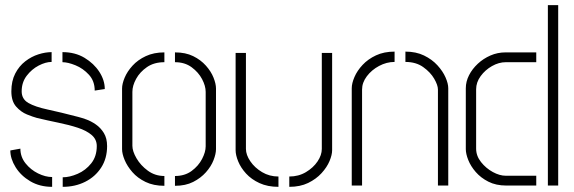

<svg xmlns="http://www.w3.org/2000/svg" viewBox="-20 -719 2223 744"><path d="M223 5V-32Q250 -32 281 -45.5Q312 -59 333.5 -86Q355 -113 355 -153Q355 -179 335 -196Q315 -213 281.5 -224Q248 -235 206.5 -243.5Q165 -252 123 -262Q108 -266 84.5 -275.5Q61 -285 42.5 -306Q24 -327 24 -365Q24 -405 39 -434Q54 -463 78 -481.5Q102 -500 129 -508.5Q156 -517 180 -517V-479Q157 -479 130 -465Q103 -451 83.5 -425.5Q64 -400 64 -365Q64 -335 90 -320Q116 -305 165 -294.5Q214 -284 283 -266Q295 -263 313.5 -256.5Q332 -250 351 -237Q370 -224 382.5 -203.5Q395 -183 395 -153Q395 -105 372 -69.5Q349 -34 310 -14.5Q271 5 223 5ZM182 5Q134 5 97.5 -16.5Q61 -38 40.5 -71Q20 -104 20 -136L59 -143Q59 -111 79 -86Q99 -61 127.5 -47Q156 -33 182 -33ZM347 -368Q347 -405 324.5 -429.5Q302 -454 272.5 -466Q243 -478 222 -478V-517Q271 -517 307.5 -495Q344 -473 365 -440.5Q386 -408 386 -374Z M617 1Q575 1 544 -14Q513 -29 493 -52Q473 -75 463 -99Q453 -123 453 -141V-376Q453 -394 463 -418Q473 -442 493.5 -464.5Q514 -487 545 -501.5Q576 -516 617 -516V-478Q577 -478 549.5 -459Q522 -440 507.5 -413.5Q493 -387 493 -363V-154Q493 -133 509 -105.5Q525 -78 553 -57.5Q581 -37 617 -37ZM658 1V-37Q696 -37 722.5 -56.5Q749 -76 763 -103Q777 -130 777 -152V-363Q777 -386 763 -412.5Q749 -439 722.5 -458.5Q696 -478 658 -478V-516Q699 -516 728.5 -501.5Q758 -487 778 -464.5Q798 -442 807.5 -418Q817 -394 817 -376V-141Q817 -123 807.5 -98.5Q798 -74 778 -51.5Q758 -29 728.5 -14Q699 1 658 1Z M1101 5V-35Q1137 -35 1165.5 -52Q1194 -69 1210.5 -93.5Q1227 -118 1227 -142V-514H1267V-137Q1267 -119 1257 -95Q1247 -71 1226 -48Q1205 -25 1174 -10Q1143 5 1101 5ZM1059 5Q1017 5 985.5 -9.5Q954 -24 933.5 -46.5Q913 -69 903 -93.5Q893 -118 893 -137V-514H933V-142Q933 -119 950 -94Q967 -69 995.5 -52Q1024 -35 1059 -35Z M1343 -377Q1343 -396 1353.5 -420.5Q1364 -445 1385 -467.5Q1406 -490 1437 -504.5Q1468 -519 1509 -519V-479Q1478 -479 1449 -463.5Q1420 -448 1401.5 -423.5Q1383 -399 1383 -372V0H1343ZM1677 -372Q1677 -389 1662.5 -414Q1648 -439 1620 -459Q1592 -479 1551 -479V-519Q1592 -519 1623 -504Q1654 -489 1675 -466Q1696 -443 1706.5 -419Q1717 -395 1717 -377V0H1677Z M1942 0Q1902 0 1872.5 -15Q1843 -30 1823.5 -52.5Q1804 -75 1794.5 -99Q1785 -123 1785 -141V-377Q1785 -403 1797.5 -427.5Q1810 -452 1831.5 -472Q1853 -492 1880.5 -504Q1908 -516 1939 -516H2058V-478H1940Q1913 -478 1886.5 -463Q1860 -448 1842.5 -424Q1825 -400 1825 -373V-143Q1825 -115 1844 -91Q1863 -67 1889.5 -52.5Q1916 -38 1940 -38H2058V0ZM2103 0V-699H2143V0Z"/></svg>

Font: Stick No Bills ExtraLight ExtraLight
Style: Regular
Weight: 250
Version: Version 2.000